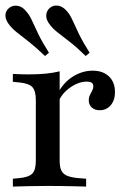

<svg xmlns="http://www.w3.org/2000/svg" viewBox="-20 -688 470 708"><path d="M156.5 -2.4Q119.4 -2.4 89.5 -1.6Q59.7 -0.8 27.4 0V-29L53.2 -31.5Q86.3 -34.7 99.2 -48Q112.1 -61.3 112.1 -95.2V-207.3H200V-95.2Q200 -72.6 206 -59.7Q212.1 -46.8 226.6 -40.3Q241.1 -33.9 266.1 -31.5L297.6 -29V0Q274.2 -0.8 252 -1.2Q229.8 -1.6 206.9 -2Q183.9 -2.4 156.5 -2.4ZM112.1 -207.3V-318.5Q112.1 -353.2 99.2 -366.9Q86.3 -380.6 51.6 -383.9L27.4 -386.3V-415.3Q44.4 -414.5 58.1 -414.1Q71.8 -413.7 87.1 -413.7Q121 -413.7 149.2 -416.5Q177.4 -419.4 200 -425V-415.3V-207.3ZM347.6 -281.5Q329.8 -281.5 318.5 -291.5Q307.3 -301.6 307.3 -317.7Q307.3 -329 311.7 -337.9Q316.1 -346.8 320.2 -354.4Q324.2 -362.1 324.2 -370.2Q324.2 -387.1 299.2 -387.1Q280.6 -387.1 260.5 -377.8Q240.3 -368.5 223.4 -352.8Q206.5 -337.1 197.6 -317.7L196 -349.2Q216.9 -386.3 250.8 -406.9Q284.7 -427.4 321.8 -427.4Q359.7 -427.4 381.9 -406Q404 -384.7 404 -348.4Q404 -318.5 388.3 -300Q372.6 -281.5 347.6 -281.5ZM146 -481.5Q112.1 -513.7 87.1 -533.5Q62.1 -553.2 44.4 -566.9Q26.6 -580.6 15.3 -595.2Q0 -613.7 0 -630.6Q0 -647.6 13.7 -658.9Q27.4 -669.4 45.2 -666.5Q62.9 -663.7 76.6 -646Q88.7 -633.1 98 -612.1Q107.3 -591.1 121.4 -562.1Q135.5 -533.1 160.5 -493.5ZM296 -481.5Q262.9 -513.7 237.5 -533.5Q212.1 -553.2 194.4 -566.9Q176.6 -580.6 165.3 -595.2Q150 -613.7 150.4 -630.6Q150.8 -647.6 163.7 -658.9Q177.4 -670.2 195.2 -666.9Q212.9 -663.7 227.4 -646Q238.7 -633.1 248 -612.1Q257.3 -591.1 271.4 -562.1Q285.5 -533.1 310.5 -493.5Z"/></svg>

Font: Playfair 5pt SemiExpanded Light Medium
Style: Regular
Weight: 500
Version: Version 2.203